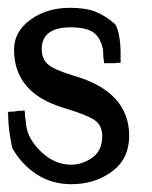

<svg xmlns="http://www.w3.org/2000/svg" viewBox="-20 -456 389 492"><path d="M87 -330Q87 -305 103 -291Q119 -277 169 -262Q311 -221 311 -108Q311 -49 267 -16.5Q223 16 163 16Q113 16 74.5 -9Q36 -34 13 -74L12 -75V-76L11 -77V-79Q2 -120 1 -155V-162L0 -169L8 -170H15Q23 -171 28 -172H35L43 -173L44 -166V-158Q45 -155 45.5 -149.5Q46 -144 46.5 -140Q47 -136 47 -136Q51 -100 85.5 -67Q120 -34 162 -34Q191 -34 216.5 -52Q242 -70 242 -107Q242 -135 222 -148.5Q202 -162 142 -180Q16 -218 16 -329Q16 -375 58 -405.5Q100 -436 159 -436Q199 -436 223.5 -426.5Q248 -417 274 -395L275 -394L276 -392L277 -391L278 -389Q290 -361 289 -309V-302V-295H281L274 -294Q266 -294 261 -294H254H247L246 -301L245 -308Q244 -324 244 -329Q237 -361 218.5 -373.5Q200 -386 161 -386Q87 -386 87 -330Z"/></svg>

Font: Loyal Sans
Style: Boldv1
Weight: 700
Version: Version 001.000